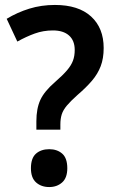

<svg xmlns="http://www.w3.org/2000/svg" viewBox="-20 -744 460 776"><path d="M127 -254Q127 -305 143 -340Q159 -375 203 -413Q234 -440 251 -460Q268 -480 275 -499Q282 -518 282 -542Q282 -580 259 -600.5Q236 -621 194 -621Q155 -621 120.5 -608.5Q86 -596 50 -576L7 -668Q50 -694 98.5 -709Q147 -724 202 -724Q297 -724 348 -677.5Q399 -631 399 -550Q399 -508 387 -476.5Q375 -445 351.5 -417.5Q328 -390 293 -360Q265 -335 250 -317Q235 -299 229.5 -281.5Q224 -264 224 -241V-220H127ZM105 -64Q105 -105 125.5 -123Q146 -141 179 -141Q211 -141 231.5 -123Q252 -105 252 -64Q252 -25 231 -6.5Q210 12 179 12Q147 12 126 -6.5Q105 -25 105 -64Z"/></svg>

Font: Noto Sans Lao Looped UI SmCd SmBd
Style: Regular
Weight: 600
Width: 4
Designer: Mark Frömberg, Ben Mitchell
Foundry: The Fontpad Ltd
Version: Version 1.001